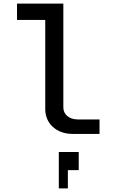

<svg xmlns="http://www.w3.org/2000/svg" viewBox="-20 -740 700 1061"><path d="M74 -720V-630H230V-136C230 -57 293 0 380 0H530V-80H410C363 -80 330 -107 330 -146V-720ZM305 301H355V200H415V100H305Z"/></svg>

Font: Uncut Plan8
Style: Regular
Weight: 400
Designer: Kasper Nordkvist
Foundry: UNCUT.wtf
Version: Version 1.002;Glyphs 3.1.2 (3151)